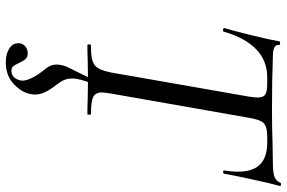

<svg xmlns="http://www.w3.org/2000/svg" viewBox="-180 -512 968 647"><g transform="rotate(90 303.5 -189.0)"><path d="M133 -12Q168 -12 185 -17Q202 -22 210.5 -36.5Q219 -51 225 -81L306 -544Q309 -562 309 -574Q309 -593 299 -599.5Q289 -606 262 -606H241Q130 -606 87 -459Q87 -457 82 -457Q79 -457 76.5 -458.5Q74 -460 75 -461Q83 -487 98.5 -550Q114 -613 120 -647Q121 -650 127 -649.5Q133 -649 132 -646Q129 -625 171 -625Q245 -622 354 -622Q405 -622 467 -624L530 -625Q560 -625 575 -630Q590 -635 596 -650Q598 -653 603 -652.5Q608 -652 607 -648Q599 -620 584.5 -553Q570 -486 566 -461Q565 -457 559.5 -457.5Q554 -458 555 -462Q559 -485 559 -508Q559 -557 535 -581.5Q511 -606 460 -606H441Q407 -606 395 -593.5Q383 -581 377 -542L296 -81Q292 -55 292 -49Q292 -27 307.5 -19.5Q323 -12 365 -12Q367 -12 367 -6Q367 0 365 0Q335 0 318 -1L248 -2L181 -1Q164 0 133 0Q130 0 130 -6Q130 -12 133 -12ZM126 233Q126 219 136 210Q146 201 160 201Q173 201 180 209Q187 217 193 231Q199 244 204 250Q209 256 219 256Q232 256 240.5 247.5Q249 239 252 223Q255 193 210 138Q198 123 198 103Q198 83 210 60L250 -21H264Q245 26 245 51Q245 66 250 78Q255 90 266 104Q299 145 299 175Q299 184 298 188Q294 219 265 247Q236 275 190 275Q163 275 144.5 263.5Q126 252 126 233Z"/></g></svg>

Font: Cormorant Garamond Medium
Style: Italic
Weight: 500
Italic angle: -10°
Designer: Christian Thalmann (Catharsis Fonts)
Foundry: Catharsis Fonts
Version: Version 4.000